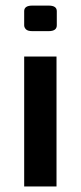

<svg xmlns="http://www.w3.org/2000/svg" viewBox="-20 -670 290 690"><path d="M184.1 -579.1Q184.1 -558.1 154.8 -558.1H96.2Q79.6 -558.1 73.2 -564.7Q66.9 -571.3 66.9 -579.1V-629.9Q66.9 -649.9 96.2 -649.9H154.8Q184.1 -649.9 184.1 -629.9ZM66.9 0V-466.8H183.1V0Z"/></svg>

Font: Resagokr
Style: Bold
Weight: 600
Designer: gluk
Foundry: gluk
Version: Version 0.95